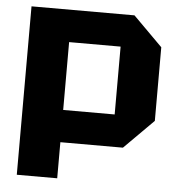

<svg xmlns="http://www.w3.org/2000/svg" viewBox="-51 -748 728 795"><g transform="rotate(5 313.0 -350.0)"><path d="M216 -284H430V-566H216ZM598 -578V-272L476 -150H216V0H48V-700H476Z"/></g></svg>

Font: Tektur
Style: Bold
Weight: 700
Designer: Adam Jagosz
Foundry: Adam Jagosz
Version: Version 1.005;gftools[0.9.30]